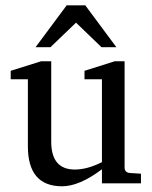

<svg xmlns="http://www.w3.org/2000/svg" viewBox="-20 -687 552 699"><path d="M403.8 -515.1H349.6L256.8 -604.5L163.6 -515.1H109.4L222.7 -667.5H290.5ZM493.2 -19.5H351.1V-70.8Q269 -8.8 206.1 -8.8Q81.5 -8.8 81.5 -154.3V-398.4H19V-429.2L129.4 -463.9H166.5V-171.4Q166.5 -69.8 252.4 -69.8Q297.9 -69.8 351.1 -96.7V-398.4H287.6V-429.2L397.5 -463.9H433.6V-77.1Q433.6 -58.6 453.6 -57.1L493.2 -54.7Z"/></svg>

Font: Annapurna SIL
Style: Regular
Weight: 400
Designer: Peter Martin, Annie Olsen
Foundry: SIL International
Version: Version 2.000